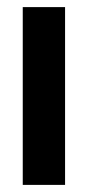

<svg xmlns="http://www.w3.org/2000/svg" viewBox="-20 -520 247 540"><path d="M44 0V-500H163V0Z"/></svg>

Font: Cabin Condensed
Style: Bold
Weight: 700
Width: 3
Designer: Pablo Impallari
Foundry: Pablo Impallari. http://www.impallari.com Igino Marini. http://www.ikern.com
Version: Version 3.001; ttfautohint (v1.8.3)